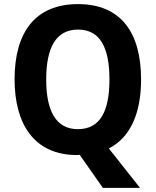

<svg xmlns="http://www.w3.org/2000/svg" viewBox="-20 -745 758 935"><path d="M667 -358C667 -587 568 -725 360 -725C151 -725 51 -587 51 -359C51 -140 147 10 355 10C359 10 365 9 368 9L481 170H662L510 -22C616 -76 667 -195 667 -358ZM205 -358C205 -512 252 -601 360 -601C467 -601 513 -514 513 -358C513 -202 467 -116 359 -116C253 -116 205 -204 205 -358Z"/></svg>

Font: Noto Sans Thai Looped SemiCondensed
Style: Bold
Weight: 700
Width: 4
Designer: Sasikarn Vongin, Ben Mitchell
Foundry: The Fontpad Ltd
Version: Version 1.001